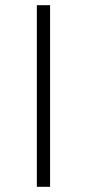

<svg xmlns="http://www.w3.org/2000/svg" viewBox="-20 -720 335 740"><path d="M122 0V-700H173V0Z"/></svg>

Font: Modern
Style: Regular
Weight: 300
Designer: Julieta Ulanovsky
Foundry: Julieta Ulanovsky
Version: Version 8.000